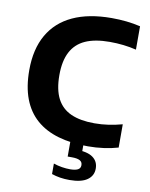

<svg xmlns="http://www.w3.org/2000/svg" viewBox="-102 -824 870 1117"><g transform="rotate(10 332.5 -265.0)"><path d="M459 9.5Q360 9.5 283.2 -12.8Q206.5 -35 153.5 -81.2Q100.5 -127.5 73.2 -199Q46 -270.5 46 -368.5Q46 -492.5 94.8 -577.5Q143.5 -662.5 237.2 -706Q331 -749.5 466.5 -749.5Q512 -749.5 554 -745Q596 -740.5 636.5 -731V-593Q599.5 -602 560.5 -606.5Q521.5 -611 479.5 -611Q392.5 -611 336 -585.8Q279.5 -560.5 251.5 -507.2Q223.5 -454 223.5 -370.5Q223.5 -284.5 251.2 -231.2Q279 -178 334.2 -153.5Q389.5 -129 472.5 -129Q515 -129 555.5 -135Q596 -141 636.5 -152V-14.5Q597.5 -3 552 3.2Q506.5 9.5 459 9.5ZM387 221Q357.5 221 331 216.8Q304.5 212.5 281.5 204.5V142.5Q306 151 331.5 155Q357 159 379.5 159Q409.5 159 425.2 151Q441 143 441 124.5Q441 105 425.2 96.8Q409.5 88.5 379 88.5H353.5V-10H431.5V64L396.5 40.5Q462 40.5 494.2 63.8Q526.5 87 526.5 129.5Q526.5 172 491.5 196.5Q456.5 221 387 221Z"/></g></svg>

Font: Encode Sans SemiExpanded
Style: Bold
Weight: 700
Width: 6
Designer: Multiple Designers
Foundry: Impallari Type
Version: Version 3.002